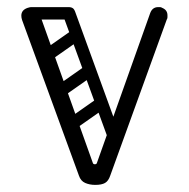

<svg xmlns="http://www.w3.org/2000/svg" viewBox="-20 -520 531 540"><path d="M248 0Q232 0 219.5 -5.5Q207 -11 202 -26L42 -464Q41 -467 40.5 -470Q40 -473 40 -476Q40 -492 58 -498Q66 -500 69 -500Q84 -500 91 -482L241 -62Q242 -58 247 -58Q252 -58 253 -63L402 -482Q408 -500 425 -500Q427 -500 430 -500Q433 -500 436 -498Q451 -492 451 -477Q451 -475 451 -471.5Q451 -468 449 -465L290 -26Q285 -11 275.5 -5.5Q266 0 248 0ZM51 -482Q51 -500 69 -500H173Q191 -500 191 -482Q191 -465 172 -465H68Q51 -465 51 -482ZM307 -116Q291 -111 285 -127L158 -475Q151 -492 164 -496Q185 -504 191 -488L318 -139Q320 -132 318 -125.5Q316 -119 307 -116ZM125 -352Q110 -341 101 -355Q97 -360 96.5 -367Q96 -374 104 -380L181 -434Q196 -444 206 -430Q210 -424 209.5 -417.5Q209 -411 202 -406ZM163 -252Q148 -241 139 -255Q135 -260 134.5 -267Q134 -274 142 -280L219 -334Q234 -344 244 -330Q248 -324 247.5 -317.5Q247 -311 240 -306ZM193 -158Q178 -147 169 -161Q165 -166 164.5 -173Q164 -180 172 -186L249 -240Q264 -250 274 -236Q278 -230 277.5 -223.5Q277 -217 270 -212Z"/></svg>

Font: Agu Display Uzo
Style: Regular
Weight: 400
Version: Version 1.103